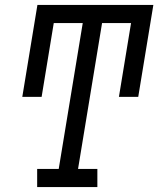

<svg xmlns="http://www.w3.org/2000/svg" viewBox="-20 -755 640 775"><path d="M373 0H130V-73H217L314 -662H197L148 -364H70L131 -735H599L538 -364H460L509 -662H392L295 -73H373Z"/></svg>

Font: Iosevka HT Extended
Style: Italic
Weight: 400
Width: 7
Italic angle: -9°
Monospace: yes
Designer: Belleve Invis
Foundry: Belleve Invis
Version: Version 32.3.0; ttfautohint (v1.8.4)